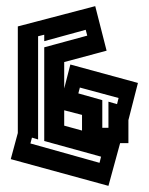

<svg xmlns="http://www.w3.org/2000/svg" viewBox="-20 -574 484 625"><path d="M15 -56 38 -141V-488L290 -554L327 -409L189 -372V-286L209 -364L429 -304L398 -183V-108H371L333 31ZM79 -107 304 -44 309 -64 124 -115V-420L264 -458L259 -477L124 -440V-461L104 -456V-120L84 -126ZM235 -270 313 -248V-158H333V-243L361 -235L366 -255L240 -289ZM189 -165 247 -149V-200L189 -215Z"/></svg>

Font: Blaka Hollow
Style: Regular
Weight: 400
Designer: Mohamed Gaber
Foundry: Kief Type Foundry
Version: Version 1.003; ttfautohint (v1.8.4.7-5d5b)